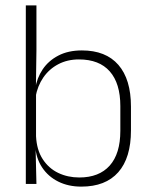

<svg xmlns="http://www.w3.org/2000/svg" viewBox="-20 -684 562 714"><path d="M282.5 10Q234 10 196.5 -8.8Q159 -27.5 136.5 -61.5Q114 -95.5 111 -141H98L114 -177.5Q116.5 -126.5 138.8 -92.2Q161 -58 196.5 -41Q232 -24 275 -24Q348.5 -24 388 -68.2Q427.5 -112.5 427.5 -197.5V-289.5Q427.5 -374 388.2 -418.5Q349 -463 273.5 -463Q230.5 -463 196.8 -445.2Q163 -427.5 141.2 -396Q119.5 -364.5 112 -322.5L99.5 -354H111Q117 -393.5 138.5 -425.8Q160 -458 196.8 -477.2Q233.5 -496.5 284.5 -496.5Q373.5 -496.5 420.2 -442.8Q467 -389 467 -287.5V-199Q467 -97 419.8 -43.5Q372.5 10 282.5 10ZM76 0V-664H115.5V-497.5L113.5 -358.5L114 -347V-140L112.5 -126.5L115.5 0Z"/></svg>

Font: Anek Gurmukhi ExtraLight
Style: Regular
Weight: 250
Designer: Sarang Kulkarni (Gurmukhi), Yesha Goshar (Latin)
Foundry: Ek Type
Version: Version 1.003